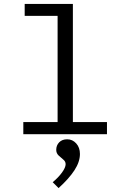

<svg xmlns="http://www.w3.org/2000/svg" viewBox="-20 -685 665 980"><path d="M99 0V-62H274V-604H106V-665H352V-62H526V0ZM279 275 249 245Q278 221 296.5 195.5Q315 170 315 153Q315 139 303 129.5Q291 120 279 108.5Q267 97 267 80Q267 57 282 41.5Q297 26 323 26Q350 26 369 47Q388 68 388 101Q388 141 360 184Q332 227 279 275Z"/></svg>

Font: Inconsolata Expanded Thin
Style: Regular
Weight: 100
Width: 7
Monospace: yes
Designer: Raph Levien, Cyreal, Brenton Simpson
Foundry: Raph Levien, Cyreal, Google
Version: Version 3.100; ttfautohint (v1.8.4.7-5d5b)